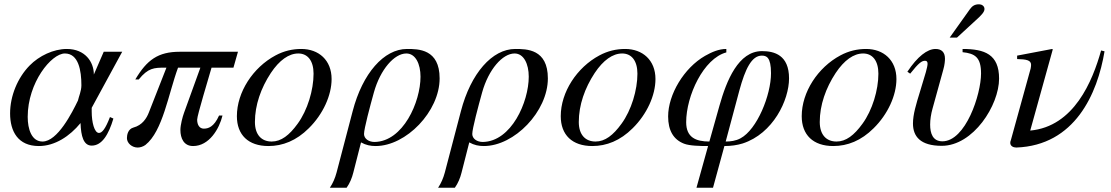

<svg xmlns="http://www.w3.org/2000/svg" viewBox="-20 -669 5174 894"><path d="M549 -428H463L417 -322C417 -381 376 -441 291 -441C229 -441 162 -409 118 -364C62 -307 27 -222 27 -141C27 -57 64 11 161 11C236 11 305 -35 355 -96C357 -35 369 9 407 9C455 9 486 -43 508 -117L492 -124C471 -69 455 -50 441 -50C419 -50 407 -101 407 -149V-167ZM359 -272C359 -245 347 -220 343 -201C316 -145 248 -10 178 -10C127 -10 109 -68 109 -125C109 -284 219 -420 282 -420C346 -420 359 -340 359 -272Z M1088 -428H817C716 -428 664 -390 610 -299H626C670 -353 697 -354 749 -354H755L673 -145C663 -119 643 -86 601 -75C576 -68 571 -41 571 -26C571 -2 595 18 621 18C632 18 646 14 657 6C738 -58 764 -232 809 -354H913L837 -144C830 -125 820 -87 820 -64C820 -25 836 11 879 11C954 11 1001 -69 1016 -131H1000C976 -77 949 -70 929 -70C908 -70 898 -89 898 -112C898 -132 951 -304 965 -354H1067Z M1524 -301C1524 -389 1464 -441 1383 -441C1342 -441 1302 -432 1263 -411C1158 -355 1083 -240 1083 -128C1083 -41 1136 11 1230 11C1296 11 1360 -14 1418 -72C1484 -137 1524 -225 1524 -301ZM1440 -326C1440 -250 1412 -156 1366 -93C1327 -39 1289 -10 1245 -10C1198 -10 1167 -41 1167 -101C1167 -180 1195 -259 1241 -329C1281 -389 1325 -420 1369 -420C1412 -420 1440 -387 1440 -326Z M1547 135C1540 161 1530 184 1516 205H1594C1609 184 1619 159 1625 135L1661 -6C1684 7 1706 11 1729 11C1871 11 2027 -150 2027 -304C2027 -441 1928 -441 1875 -441C1768 -441 1668 -328 1622 -151ZM1938 -312C1938 -194 1857 -10 1724 -8C1696 -8 1675 -24 1675 -45C1675 -70 1703 -174 1721 -239C1751 -346 1816 -420 1872 -420C1915 -420 1938 -371 1938 -312Z M2051 135C2044 161 2034 184 2020 205H2098C2113 184 2123 159 2129 135L2165 -6C2188 7 2210 11 2233 11C2375 11 2531 -150 2531 -304C2531 -441 2432 -441 2379 -441C2272 -441 2172 -328 2126 -151ZM2442 -312C2442 -194 2361 -10 2228 -8C2200 -8 2179 -24 2179 -45C2179 -70 2207 -174 2225 -239C2255 -346 2320 -420 2376 -420C2419 -420 2442 -371 2442 -312Z M3032 -301C3032 -389 2972 -441 2891 -441C2850 -441 2810 -432 2771 -411C2666 -355 2591 -240 2591 -128C2591 -41 2644 11 2738 11C2804 11 2868 -14 2926 -72C2992 -137 3032 -225 3032 -301ZM2948 -326C2948 -250 2920 -156 2874 -93C2835 -39 2797 -10 2753 -10C2706 -10 2675 -41 2675 -101C2675 -180 2703 -259 2749 -329C2789 -389 2833 -420 2877 -420C2920 -420 2948 -387 2948 -326Z M3283 -10C3220 -10 3175 -29 3175 -100C3175 -223 3256 -397 3362 -425V-441C3327 -441 3295 -427 3263 -409C3165 -353 3091 -229 3091 -127C3091 -61 3116 -19 3165 0C3191 10 3238 11 3277 11L3223 205H3300L3353 11C3384 11 3412 7 3438 -1C3580 -47 3654 -203 3654 -304C3654 -413 3585 -431 3528 -431C3418 -431 3363 -294 3330 -177ZM3423 -249C3450 -348 3480 -410 3527 -410C3548 -410 3570 -404 3570 -328C3570 -226 3505 -66 3428 -25C3406 -13 3381 -10 3359 -10Z M4154 -301C4154 -389 4094 -441 4013 -441C3972 -441 3932 -432 3893 -411C3788 -355 3713 -240 3713 -128C3713 -41 3766 11 3860 11C3926 11 3990 -14 4048 -72C4114 -137 4154 -225 4154 -301ZM4070 -326C4070 -250 4042 -156 3996 -93C3957 -39 3919 -10 3875 -10C3828 -10 3797 -41 3797 -101C3797 -180 3825 -259 3871 -329C3911 -389 3955 -420 3999 -420C4042 -420 4070 -387 4070 -326Z M4402 -494H4436L4524 -575C4547 -596 4564 -612 4564 -627C4564 -642 4550 -649 4539 -649C4518 -649 4507 -641 4496 -626ZM4462 -426C4520 -420 4548 -402 4548 -327C4548 -229 4476 -11 4368 -11C4323 -11 4311 -48 4311 -89C4311 -112 4315 -138 4322 -163L4372 -344C4379 -368 4380 -387 4380 -396C4380 -426 4364 -441 4336 -441C4298 -441 4252 -406 4205 -335L4218 -326C4259 -378 4273 -386 4287 -386C4295 -386 4299 -382 4299 -372C4299 -365 4296 -351 4291 -333L4263 -240C4246 -185 4231 -136 4231 -94C4231 -34 4265 10 4365 10C4512 10 4632 -179 4632 -303C4632 -416 4565 -441 4462 -441Z M5107 -434C5067 -291 4981 -80 4777 -61L4882 -439L4879 -441L4716 -410V-394C4759 -393 4781 -389 4781 -367C4781 -363 4780 -355 4779 -350L4687 -17C4685 -12 4684 -8 4684 -4C4684 11 4698 18 4712 18C4985 8 5090 -232 5123 -430Z"/></svg>

Font: XITS
Style: Italic
Weight: 400
Italic angle: -16.33°
Designer: MicroPress Inc., with final additions and corrections provided by Coen Hoffman, Elsevier (retired)
Version: Version 1.107